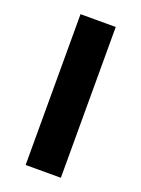

<svg xmlns="http://www.w3.org/2000/svg" viewBox="-110 -592 475 645"><g transform="rotate(20 127.5 -269.5)"><path d="M64.5 0V-539.1H190.4V0Z"/></g></svg>

Font: Inter 18pt SemiBold
Style: Regular
Weight: 600
Designer: Rasmus Andersson
Foundry: rsms
Version: Version 4.001;git-66647c0bb